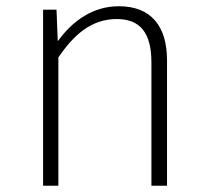

<svg xmlns="http://www.w3.org/2000/svg" viewBox="-20 -595 667 615"><path d="M361 -575C278 -575 213 -529 165 -463L161 -564H118V0H167V-411C216 -483 272 -534 354 -534C428 -534 465 -491 465 -395V0H515V-402C515 -512 463 -575 361 -575Z"/></svg>

Font: Glow Sans SC Normal Light
Style: Regular
Weight: 300
Designer: Ryoko NISHIZUKA (kana, bopomofo & ideographs); Paul D. Hunt (Latin, Greek & Cyrillic); Sandoll Communications, Soo-young
Version: Version 0.93